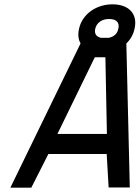

<svg xmlns="http://www.w3.org/2000/svg" viewBox="-20 -869 646 889"><path d="M603 -736Q594 -695 565 -668L581 -1H483L474 -156H204L125 0H28L353 -668Q337 -696 346 -736Q352 -763 367 -784Q382 -805 403 -819.5Q424 -834 449 -841.5Q474 -849 501 -849Q528 -849 549.5 -841.5Q571 -834 585 -819.5Q599 -805 604 -784Q609 -763 603 -736ZM246 -249H475L468 -604H419ZM421 -736Q414 -702 447 -694H484Q521 -702 528 -736Q533 -757 522 -769Q511 -781 485 -781Q460 -781 443 -769Q426 -757 421 -736Z"/></svg>

Font: Panefresco 600wt
Style: Italic
Weight: 600
Foundry: Campivisivi & Chank Co
Version: Version 1.000